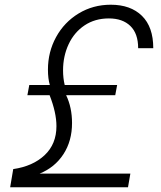

<svg xmlns="http://www.w3.org/2000/svg" viewBox="-20 -793 680 813"><path d="M36 -77Q119 -89 169 -136Q219 -183 219 -259Q219 -316 190 -390H96L104 -433H191Q183 -460 183 -498Q183 -573 217.5 -636Q252 -699 313 -736Q374 -773 449 -773Q533 -773 581 -726Q629 -679 629 -589H565Q565 -651 532 -683Q499 -715 441 -715Q382 -715 338 -685.5Q294 -656 270.5 -605.5Q247 -555 247 -495Q247 -462 254 -433H476L468 -390H260Q285 -338 285 -272Q285 -196 248.5 -140Q212 -84 148 -58H532L522 0H23Z"/></svg>

Font: Open Sauce One Light Italic
Style: Regular
Weight: 300
Italic angle: -10°
Designer: Alfredo Marco Pradil
Foundry: Creative Sauce Fz LLC
Version: Version 1.477